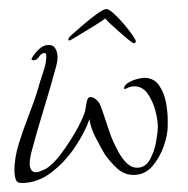

<svg xmlns="http://www.w3.org/2000/svg" viewBox="-20 -394 418 427"><path d="M28 13Q17 13 14.5 3.5Q12 -6 12 -14Q12 -43 22 -75Q32 -107 44.5 -139Q57 -171 65 -198Q69 -213 76 -233.5Q83 -254 83 -268Q83 -270 82.5 -273Q82 -276 79 -276Q72 -276 67 -268Q62 -260 55 -260Q50 -260 50 -263Q55 -273 65.5 -283.5Q76 -294 88 -294Q99 -294 103.5 -285.5Q108 -277 108 -267Q108 -258 105 -247Q92 -199 78 -153.5Q64 -108 51 -60Q46 -42 46 -30Q46 -23 49 -17Q52 -11 60 -11Q65 -11 70.5 -13.5Q76 -16 81 -18Q98 -28 115.5 -51.5Q133 -75 148 -101Q163 -127 169 -146L173 -168Q174 -172 175.5 -175Q177 -178 182 -178Q187 -178 192 -174Q197 -170 200 -166Q203 -162 209 -144Q215 -126 221.5 -106.5Q228 -87 232 -79Q236 -70 243.5 -56Q251 -42 261.5 -31.5Q272 -21 285 -21Q303 -21 313 -38.5Q323 -56 327 -78Q331 -100 331 -113Q331 -127 325.5 -148Q320 -169 308.5 -185.5Q297 -202 279 -202Q271 -202 265 -199Q259 -196 257 -196Q256 -196 256 -198Q256 -204 264.5 -209.5Q273 -215 284 -218Q295 -221 300 -221Q322 -221 333.5 -204.5Q345 -188 349 -166.5Q353 -145 353 -128V-114Q353 -94 344 -68.5Q335 -43 318.5 -24Q302 -5 277 -5Q256 -5 240 -20Q224 -35 213 -51Q204 -66 192.5 -88.5Q181 -111 179 -129Q169 -100 146.5 -66.5Q124 -33 93.5 -10Q63 13 28 13ZM278 -298Q275 -298 266 -305.5Q257 -313 245.5 -323Q234 -333 225 -341.5Q216 -350 214 -353Q208 -348 193.5 -339Q179 -330 164 -321Q149 -312 139 -306Q137 -305 136 -304.5Q135 -304 134 -304Q132 -304 132 -306Q132 -311 140 -317Q149 -325 164 -338Q179 -351 194 -362Q209 -373 216 -374Q222 -374 233 -364Q244 -354 255.5 -340.5Q267 -327 274.5 -316Q282 -305 282 -303Q282 -298 278 -298Z"/></svg>

Font: Fuggles
Style: Regular
Weight: 400
Designer: Rob Leuschke
Foundry: Robert E. Leuschke
Version: Version 1.100; ttfautohint (v1.8.3)